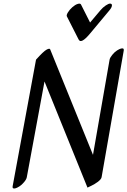

<svg xmlns="http://www.w3.org/2000/svg" viewBox="-20 -1033 724 1091"><path d="M439.9 -1008 491.9 -905 551 -975Q564.4 -991 580.9 -1002Q597.3 -1013 605.8 -1012.5Q614.2 -1012 615.7 -1006Q618.7 -994 600.8 -973L491.4 -842Q439.9 -780 426.5 -809L359.9 -940Q356.5 -947 365.9 -962.5Q375.3 -978 391 -992Q406.7 -1006 421.1 -1010.5Q435.5 -1015 439.9 -1008ZM67.8 37Q49.3 42 51.7 26L184.7 -694Q226.8 -741 244.1 -750.5Q261.5 -760 264.9 -753L508.4 -153L602.7 -694Q604.7 -705 618.1 -721.5Q631.5 -738 645.3 -746.5Q659 -755 667.2 -757Q685.6 -762 683.2 -746L557.3 -26Q555.2 -14 534.9 1Q514.6 16 495.9 24L477.1 33L232.9 -570L132.3 -26Q130.2 -14 116.8 2Q103.4 18 89.7 26.5Q75.9 35 67.8 37Z"/></svg>

Font: Kavivanar
Style: Regular
Weight: 400
Designer: Tharique Azeez
Foundry: Tharique Azeez
Version: Version 1.88